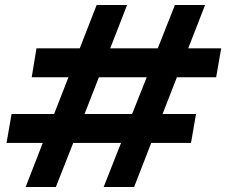

<svg xmlns="http://www.w3.org/2000/svg" viewBox="-20 -743 899 763"><path d="M82 0 150 -175H6L26 -290H195L252 -436H106L125 -551H297L364 -723H485L418 -551H607L675 -723H795L728 -551H859L839 -436H683L626 -290H759L739 -175H581L513 0H392L461 -175H271L202 0ZM316 -290H505L563 -436H373Z"/></svg>

Font: Rethink Sans
Style: Bold Italic
Weight: 700
Italic angle: -10°
Designer: The Rethink Sans project authors (Hans Thiessen). DM Sans designed by Colophon Foundry.
Foundry: Rethink Communications LLC
Version: Version 1.001